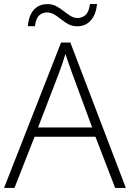

<svg xmlns="http://www.w3.org/2000/svg" viewBox="-20 -926 641 946"><path d="M547.4 0 450.2 -252.4H150.4L51.3 0H0L280.8 -716.3H326.7L600.1 0ZM434.1 -297.9 335.4 -565.4Q329.6 -580.6 320.1 -608.2Q310.5 -635.7 302.2 -660.2Q294.9 -634.8 285.9 -609.1Q276.9 -583.5 270 -564.5L167.5 -297.9ZM117.2 -796.9Q121.6 -850.1 147 -877.9Q172.4 -905.8 213.9 -905.8Q237.8 -905.8 257.1 -895.5Q276.4 -885.3 293.2 -871.8Q310.1 -858.4 326.9 -847.9Q343.8 -837.4 362.3 -837.4Q384.8 -837.4 401.4 -852.1Q418 -866.7 423.3 -906.2H458Q453.1 -854 427.2 -825.2Q401.4 -796.4 360.4 -796.4Q336.4 -796.4 317.4 -806.6Q298.3 -816.9 281.7 -830.3Q265.1 -843.8 248 -854.2Q231 -864.7 211.4 -864.7Q189.5 -864.7 173.3 -850.3Q157.2 -835.9 151.9 -796.9Z"/></svg>

Font: Open Sans Light
Style: Regular
Weight: 300
Designer: Monotype Design Team
Foundry: Monotype Imaging Inc.
Version: Version 3.000; ttfautohint (v1.8.4)